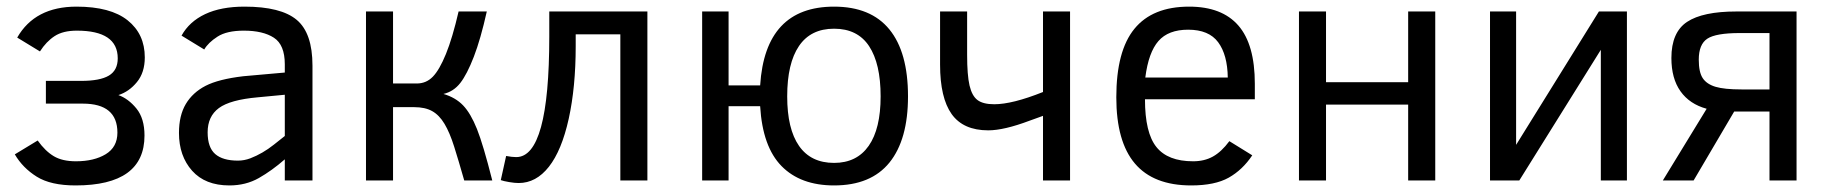

<svg xmlns="http://www.w3.org/2000/svg" viewBox="-20 -547 5549 582"><path d="M119.1 -301.8H226.1Q283.2 -301.8 310.1 -317.9Q336.9 -334 336.9 -370.1Q336.9 -454.1 212.9 -454.1Q170.9 -454.1 145.5 -437.5Q120.1 -420.9 101.1 -391.1L32.2 -433.1Q85.9 -526.9 211.9 -526.9Q314.9 -526.9 366.9 -485.4Q418.9 -443.8 418.9 -373Q418.9 -327.1 395 -298.1Q371.1 -269 338.9 -258.8Q369.1 -248 393.6 -218Q418 -188 418 -136.2Q418 15.1 209 15.1Q133.8 15.1 91.3 -11.5Q48.8 -38.1 24.9 -79.1L94.2 -121.1Q117.2 -88.9 143.1 -73.5Q168.9 -58.1 210 -58.1Q265.1 -58.1 300.5 -79.6Q335.9 -101.1 335.9 -145Q335.9 -232.9 231 -232.9H119.1Z M843.3 0V-64Q804.2 -29.8 764.6 -7.3Q725.1 15.1 675.3 15.1Q602.1 15.1 562.3 -29.5Q522.5 -74.2 522.5 -144Q522.5 -196.8 543.2 -231.7Q564 -266.6 603.3 -286.9Q642.6 -307.1 717.3 -315.9L843.3 -327.1V-352.1Q843.3 -411.1 810.3 -432.6Q777.3 -454.1 719.2 -454.1Q667.5 -454.1 639.4 -436Q611.3 -418 599.1 -397L530.3 -439Q553.7 -481.4 601.8 -504.2Q649.9 -526.9 721.2 -526.9Q831.5 -526.9 879.4 -486.8Q927.2 -446.8 927.2 -348.1V0ZM843.3 -259.8 761.2 -252Q677.7 -244.6 643.6 -219.5Q609.4 -194.3 609.4 -146Q609.4 -100.1 632.3 -80.1Q655.3 -60.1 701.2 -60.1Q720.2 -60.1 738.8 -67.1Q757.3 -74.2 775.4 -84.7Q793.5 -95.2 810.3 -108.6Q827.1 -122.1 843.3 -134.8Z M1171.4 -512.2V-293.9H1243.2Q1272 -293.9 1292 -314.5Q1312 -335 1331.8 -383.5Q1351.6 -432.1 1370.1 -512.2H1455.6Q1437 -428.7 1416.3 -375Q1395.5 -321.3 1375.2 -295.4Q1355 -269.5 1324.2 -262.2Q1360.8 -251.5 1383.8 -227.5Q1406.7 -203.6 1425.8 -156Q1444.8 -108.4 1472.2 0H1387.2Q1370.1 -60.1 1356.7 -102.5Q1343.3 -145 1327.4 -171.6Q1311.5 -198.2 1290 -210.2Q1268.6 -222.2 1235.4 -222.2H1171.4V0H1089.4V-512.2Z M1725.1 -442.9V-407.2Q1725.1 -282.7 1703.9 -186.8Q1682.6 -90.8 1643.8 -41.5Q1605 7.8 1552.2 7.8Q1540 7.8 1523.2 4.9Q1506.3 2 1498 -1L1514.2 -74.2Q1532.2 -70.8 1544.9 -70.8Q1645 -70.8 1645 -436V-512.2H1942.4V0H1860.4V-442.9Z M2188.5 0H2108.4V-512.2H2188.5V-288.1H2284.2Q2299.3 -526.9 2508.3 -526.9Q2619.6 -526.9 2676 -457.8Q2732.4 -388.7 2732.4 -254.9Q2732.4 -124 2676.3 -54.4Q2620.1 15.1 2508.3 15.1Q2406.7 15.1 2349.1 -43.5Q2291.5 -102.1 2284.2 -225.1H2188.5ZM2649.4 -254.9Q2649.4 -354 2614.5 -407Q2579.6 -460 2508.3 -460Q2437.5 -460 2401.9 -407.5Q2366.2 -355 2366.2 -254.9Q2366.2 -156.2 2402.1 -104.7Q2438 -53.2 2508.3 -53.2Q2577.1 -53.2 2613.3 -105Q2649.4 -156.7 2649.4 -254.9Z M2829.6 -512.2H2911.6V-380.9Q2911.6 -319.3 2918.9 -287.8Q2926.3 -256.3 2943.1 -243.7Q2960 -231 2993.7 -231Q3048.8 -231 3141.6 -268.1V-512.2H3223.6V0H3141.6V-195.8L3101.1 -181.2Q3023.4 -151.9 2975.6 -151.9Q2899.9 -151.9 2864.7 -201.2Q2829.6 -250.5 2829.6 -351.1Z M3450.7 -246.1Q3450.7 -144.5 3485.4 -101.3Q3520 -58.1 3596.7 -58.1Q3630.9 -58.1 3656.7 -72.5Q3682.6 -86.9 3706.5 -119.1L3775.9 -76.2Q3746.6 -32.2 3704.6 -8.5Q3662.6 15.1 3590.8 15.1Q3476.6 15.1 3420.2 -51.3Q3363.8 -117.7 3363.8 -252Q3363.8 -392.6 3418.7 -459.7Q3473.6 -526.9 3584.5 -526.9Q3684.1 -526.9 3733.9 -469.5Q3783.7 -412.1 3783.7 -293V-246.1ZM3701.7 -312Q3700.7 -380.9 3672.6 -418.9Q3644.5 -457 3581.5 -457Q3521.5 -457 3491.5 -422.6Q3461.4 -388.2 3451.7 -312Z M4330.6 0H4248.5V-230H3999.5V0H3917.5V-512.2H3999.5V-297.9H4248.5V-512.2H4330.6Z M4585.4 0H4496.6V-512.2H4575.7V-107.9L4826.7 -512.2H4911.6V0H4832.5V-396Z M5020.5 0 5153.3 -217.3Q5101.6 -231.4 5074 -270.3Q5046.4 -309.1 5046.4 -371.1Q5046.4 -449.2 5094 -480.7Q5141.6 -512.2 5243.7 -512.2H5425.8V0H5343.8V-209H5236.8L5113.8 0ZM5129.4 -366.2Q5129.4 -328.1 5141.4 -310.1Q5153.3 -292 5180.2 -283.9Q5207 -275.9 5258.8 -275.9H5343.8V-446.8H5253.4Q5181.2 -446.8 5155.3 -429.7Q5129.4 -412.6 5129.4 -366.2Z"/></svg>

Font: ClearSansRegular
Style: Regular
Weight: 400
Foundry: Intel Corporation
Version: Version 1.00